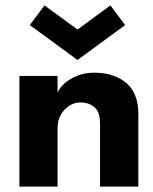

<svg xmlns="http://www.w3.org/2000/svg" viewBox="-20 -692 569 712"><path d="M493 0H351V-234.5Q351 -276 330.8 -294Q310.5 -312 277.5 -312Q245 -312 219.2 -284.8Q193.5 -257.5 193.5 -216V0H52V-410.5H193.5V-348Q200.5 -366 219.5 -383Q238.5 -400 266.8 -411.2Q295 -422.5 329 -422.5Q394.5 -422.5 438.5 -392Q493 -354 493 -270.5ZM267.5 -469.5 90.5 -599 145 -672 267.5 -582.5 389.5 -672 444 -599Z"/></svg>

Font: Lucymar Sans
Style: Bold
Weight: 700
Foundry: The League of Moveable Type (original font) / Main changes by Cristiano Sobral with portions from Mirco Monsees
Version: Version 2.001;August 30, 2020;FontCreator 13.0.0.2681 64-bit